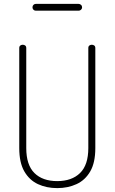

<svg xmlns="http://www.w3.org/2000/svg" viewBox="-20 -961 589 987"><path d="M274 6Q219 6 175 -14.5Q131 -35 105 -80Q79 -125 79 -200V-714Q79 -723 84.5 -727Q90 -731 97 -731Q104 -731 109.5 -727Q115 -723 115 -714V-200Q115 -113 157 -71.5Q199 -30 274 -30Q349 -30 391.5 -71.5Q434 -113 434 -200V-714Q434 -723 439.5 -727Q445 -731 452 -731Q459 -731 464.5 -727Q470 -723 470 -714V-200Q470 -125 444 -80Q418 -35 373.5 -14.5Q329 6 274 6ZM164 -906Q157 -906 152 -911Q147 -916 147 -923Q147 -931 152 -936Q157 -941 164 -941H384Q391 -941 396.5 -936Q402 -931 402 -923Q402 -916 396.5 -911Q391 -906 384 -906Z"/></svg>

Font: Dosis ExtraLight
Style: Regular
Weight: 250
Designer: EdgarTolentino, PabloImpallari, IginoMarini
Foundry: EdgarTolentino, PabloImpallari, IginoMarini
Version: Version 3.001; ttfautohint (v1.8.2)